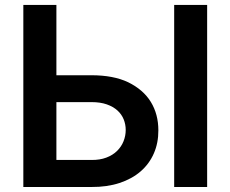

<svg xmlns="http://www.w3.org/2000/svg" viewBox="-20 -747 919 767"><path d="M345.5 0H73.2V-727.3H205.3V-446.4H345.5Q432.9 -446.4 491.5 -418.7Q552.6 -388.8 582.6 -339.7Q612.6 -290.5 612.6 -226.6Q612.9 -176.1 594.6 -134.2Q576.3 -92.3 541.7 -62.3Q507.1 -32.3 457.4 -16Q407.7 0.4 345.5 0ZM807.5 0H675.8V-727.3H807.5ZM345.5 -108Q378.9 -107.6 404.7 -117.4Q430.4 -127.1 447.6 -144Q464.8 -160.9 473.5 -182.7Q482.2 -204.5 482.2 -228Q482.2 -250 474.1 -270.2Q465.9 -290.5 449 -305.8Q432.2 -321 406.4 -330.1Q380.7 -339.1 345.5 -339.1H205.3V-108Z"/></svg>

Font: Linik Sans SemiBold
Style: Regular
Weight: 600
Designer: Fonts by Rasmus Andersson / Changes by Cristiano Sobral with parts from Marc Monis
Foundry: rsms
Version: Version 3.020; ttfautohint (v1.6)